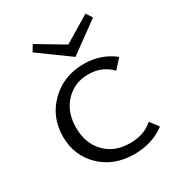

<svg xmlns="http://www.w3.org/2000/svg" viewBox="-163 -775 820 886"><g transform="rotate(-30 247.0 -331.5)"><path d="M445 -636 284 -519 123 -636 143 -669 284 -585 424 -669ZM427 -91 461 -46Q392 6 297 6Q188 6 119 -61Q50 -128 50 -228Q50 -332 121.5 -402Q193 -472 300 -472Q391 -472 459 -418L415 -370Q367 -420 294 -420Q220 -420 171.5 -368.5Q123 -317 123 -234Q123 -151 172.5 -99.5Q222 -48 305 -48Q381 -48 427 -91Z"/></g></svg>

Font: EauTestSC
Style: Regular
Weight: 400
Designer: Christian Thalmann (Catharsis Fonts)
Version: Version 0.001;PS 000.001;hotconv 1.0.88;makeotf.lib2.5.64775